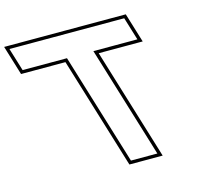

<svg xmlns="http://www.w3.org/2000/svg" viewBox="-416 -926 1210 1131"><g transform="rotate(-15 189.0 -360.0)"><path d="M161.7 -770H360.1H430.1L472.9 -630H402.9H204.5L391 -20L412.4 50H251.4L230 -20L43.5 -630H-157.1H-227.1L-269.9 -770H-199.9H0.7ZM444.9 -790H-296.9L-241.9 -610H28.7L236.6 70H439.5L231.6 -610H499.9Z"/></g></svg>

Font: Nordica Plus
Style: NordicaClassicRgExtOpOblOl
Weight: 500
Version: Version 1.01